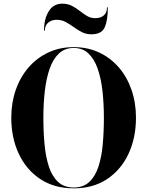

<svg xmlns="http://www.w3.org/2000/svg" viewBox="-20 -1017 803 1047"><path d="M289 -909Q261 -909 242.8 -893.5Q224.5 -878 224.5 -850H220Q220 -914 245.8 -955.5Q271.5 -997 319.5 -997Q349.5 -997 372.5 -985Q395.5 -973 415 -957.5Q434.5 -942 454.5 -930Q474.5 -918 499 -918Q530.5 -918 547 -933.8Q563.5 -949.5 563.5 -977H568Q568 -906 551 -868Q534 -830 478.5 -830Q449.5 -830 426.2 -842Q403 -854 381.8 -869.5Q360.5 -885 338.2 -897Q316 -909 289 -909ZM382 10Q275.5 10 199.2 -40.8Q123 -91.5 82.2 -178.8Q41.5 -266 41.5 -375Q41.5 -456.5 66 -526.8Q90.5 -597 135.8 -649.2Q181 -701.5 243.5 -730.8Q306 -760 382 -760Q458 -760 520.5 -730.8Q583 -701.5 628 -649.2Q673 -597 697.2 -526.8Q721.5 -456.5 721.5 -375Q721.5 -266 681 -178.8Q640.5 -91.5 564.5 -40.8Q488.5 10 382 10ZM382 -755.5Q333.5 -755.5 301.5 -725.5Q269.5 -695.5 251 -642.8Q232.5 -590 224.5 -521.2Q216.5 -452.5 216.5 -375Q216.5 -297.5 223 -228.8Q229.5 -160 247 -107.2Q264.5 -54.5 297.2 -24.5Q330 5.5 382 5.5Q434 5.5 466.5 -24.5Q499 -54.5 516.5 -107.2Q534 -160 540.2 -228.8Q546.5 -297.5 546.5 -375Q546.5 -452.5 538.8 -521.2Q531 -590 512.5 -642.8Q494 -695.5 462.2 -725.5Q430.5 -755.5 382 -755.5Z"/></svg>

Font: Bodoni* 36pt
Style: Bold
Weight: 700
Version: Version 2.3